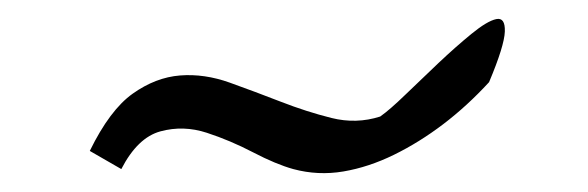

<svg xmlns="http://www.w3.org/2000/svg" viewBox="-20 -676 616 201"><path d="M378 -554Q388 -561 404.5 -577Q421 -593 439 -610Q457 -627 473.5 -640.5Q490 -654 499.5 -656Q509 -658 508.5 -643Q508 -628 492 -590Q469 -565 444 -546Q419 -527 392.5 -514Q366 -501 339.5 -496.5Q313 -492 287 -499Q269 -504 245 -516.5Q221 -529 196.5 -537Q172 -545 148 -538.5Q124 -532 107 -499L74 -518Q95 -561 119 -578Q143 -595 168.5 -597Q194 -599 220.5 -589.5Q247 -580 274 -569.5Q301 -559 327 -552.5Q353 -546 378 -554Z"/></svg>

Font: Liu Jian Mao Cao
Style: Regular
Weight: 400
Designer: ZhongQi
Foundry: ZhongQi
Version: Version 1.001